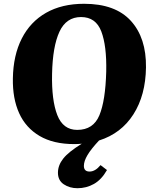

<svg xmlns="http://www.w3.org/2000/svg" viewBox="-20 -746 827 1014"><path d="M389 248Q348 248 317 227.5Q286 207 286 166Q286 127 314 91.5Q342 56 412 13Q393 15 372 15Q262 15 189 -28Q116 -71 81 -148.5Q46 -226 48 -332Q50 -454 95 -542.5Q140 -631 223.5 -678.5Q307 -726 424 -726Q589 -726 671 -636Q753 -546 751 -390Q749 -243 684.5 -142Q620 -41 503 -4Q461 41 442 73Q423 105 423 130Q423 160 453 160Q483 160 511 126L545 152Q516 203 476 225.5Q436 248 389 248ZM388 -60Q473 -60 505 -137.5Q537 -215 541 -368Q544 -504 515 -580Q486 -656 408 -656Q330 -656 294 -578.5Q258 -501 255 -356Q252 -217 282.5 -138.5Q313 -60 388 -60Z"/></svg>

Font: Literata 36pt ExtraBold
Style: Italic
Weight: 800
Italic angle: -2°
Designer: Latin by Veronika Burian and Jose Scaglione. Greek by Irene Vlachou. Cyrillic by Vera Evstafieva
Foundry: TypeTogether
Version: Version 3.002